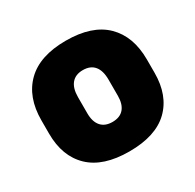

<svg xmlns="http://www.w3.org/2000/svg" viewBox="-121 -639 797 785"><g transform="rotate(-30 278.0 -247.0)"><path d="M278 15Q154.5 15 91.8 -45.2Q29 -105.5 29 -212.5V-275Q29 -384.5 92 -446Q155 -507.5 278 -507.5Q401.5 -507.5 464.2 -446Q527 -384.5 527 -275V-212.5Q527 -105.5 464.5 -45.2Q402 15 278 15ZM278 -124Q313.5 -124 331.8 -145.2Q350 -166.5 350 -206V-282Q350 -324.5 331.8 -346.5Q313.5 -368.5 278 -368.5Q243 -368.5 224.5 -346.5Q206 -324.5 206 -282V-206Q206 -166.5 224.5 -145.2Q243 -124 278 -124Z"/></g></svg>

Font: Anek Gujarati ExtraBold
Style: Regular
Weight: 800
Version: Version 1.003